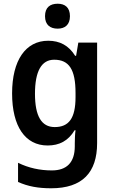

<svg xmlns="http://www.w3.org/2000/svg" viewBox="-20 -772 615 1032"><path d="M290 -752C250 -752 222 -733 222 -685C222 -638 250 -618 290 -618C328 -618 356 -638 356 -685C356 -732 329 -752 290 -752ZM239 -553C118 -553 45 -448 45 -270C45 -92 116 10 236 10C299 10 347 -15 381 -72H386C383 -52 382 -20 382 0V14C382 102 338 144 259 144C195 144 134 131 77 103V206C130 230 186 240 255 240C423 240 502 155 502 -3V-543H401L389 -472H384C349 -528 301 -553 239 -553ZM271 -451C351 -451 386 -399 386 -272V-250C386 -136 350 -89 274 -89C203 -89 168 -148 168 -268C168 -389 203 -451 271 -451Z"/></svg>

Font: Noto Sans Myanmar SemiCondensed SemiBold
Style: Regular
Weight: 600
Width: 4
Designer: Monotype Design Team
Foundry: Monotype Imaging Inc.
Version: Version 2.107